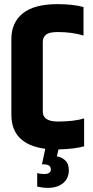

<svg xmlns="http://www.w3.org/2000/svg" viewBox="-20 -718 452 929"><path d="M387 -145V-10Q340 3 263 5L255 39Q276 41 294.5 57Q313 73 313 106Q313 145 285.5 168Q258 191 212 191Q187 191 160 185V119Q172 124 194 124Q226 124 226 101Q226 79 194 77H183L199 2Q35 -20 35 -163V-529Q35 -609 90.5 -653.5Q146 -698 258 -698Q332 -698 384 -684V-546Q328 -563 260 -563Q219 -563 203 -550.5Q187 -538 187 -514V-178Q187 -130 260 -130Q338 -130 387 -145Z"/></svg>

Font: Khand Black
Style: Regular
Weight: 900
Designer: Sanchit Sawaria and Jyotish Sonowal (Devanagari), Satya Rajpurohit (Latin)
Foundry: Indian Type Foundry
Version: Version 2.000;PS 1.0;hotconv 1.0.79;makeotf.lib2.5.61930